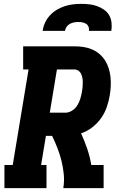

<svg xmlns="http://www.w3.org/2000/svg" viewBox="-20 -975 640 995"><path d="M3 0V-120H46L128 -615H100V-735H366Q389 -735 412.5 -731.5Q436 -728 457 -719Q478 -710 495 -695.5Q512 -681 524 -662.5Q536 -644 543 -622Q550 -600 552.5 -577Q555 -554 554 -530Q553 -506 549 -482Q544 -451 533.5 -420.5Q523 -390 504 -363Q485 -336 458 -315Q431 -294 400 -284Q418 -245 432 -204Q446 -163 453 -120H517V0H308Q314 -36 310.5 -72Q307 -108 298.5 -142Q290 -176 277.5 -208Q265 -240 250 -271H218L193 -120H221V0ZM238 -391H319Q337 -391 354 -402Q371 -413 381 -429.5Q391 -446 396.5 -464.5Q402 -483 405 -501Q407 -512 408 -524Q409 -536 409 -548Q409 -560 407 -571Q405 -582 400.5 -592Q396 -602 386.5 -608.5Q377 -615 366 -615H275ZM201 -815Q204 -837 213.5 -857.5Q223 -878 238.5 -895Q254 -912 274 -924Q294 -936 315.5 -943Q337 -950 358.5 -952.5Q380 -955 402 -955Q423 -955 444 -952.5Q465 -950 484 -943Q503 -936 519.5 -924.5Q536 -913 546 -895.5Q556 -878 558 -857Q560 -836 557 -815H441Q443 -826 439 -836Q435 -846 426.5 -851.5Q418 -857 407.5 -859Q397 -861 386 -861Q375 -861 364 -859Q353 -857 342.5 -851.5Q332 -846 325 -836Q318 -826 317 -815Z"/></svg>

Font: Iosevka Curly Slab HvEx
Style: Italic
Weight: 900
Width: 7
Italic angle: -9°
Monospace: yes
Designer: Belleve Invis
Foundry: Belleve Invis
Version: Version 11.1.0; ttfautohint (v1.8.3)